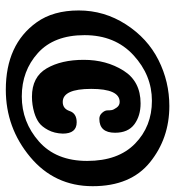

<svg xmlns="http://www.w3.org/2000/svg" viewBox="9 -586 603 661"><g transform="rotate(90 310.5 -255.5)"><path d="M57 -80Q16 -137 16 -225Q16 -313 64 -387.5Q112 -462 186.5 -499.5Q261 -537 345 -537Q456 -537 538.5 -470.5Q621 -404 621 -273Q621 -142 520.5 -58Q420 26 289 26Q133 26 57 -80ZM312 -29Q400 -29 467 -88Q534 -147 534 -254Q534 -361 474.5 -419Q415 -477 327 -477Q239 -477 170 -413.5Q101 -350 101 -245Q101 -140 162.5 -84.5Q224 -29 312 -29ZM401 -218Q440 -218 440 -170Q439 -141 427.5 -119.5Q416 -98 402 -88Q388 -78 368 -72Q341 -64 313 -64Q245 -64 215.5 -114.5Q186 -165 186 -242.5Q186 -320 223 -379Q260 -438 336 -438Q379 -438 408 -416.5Q437 -395 437 -350Q437 -296 389 -296Q377 -296 368.5 -305.5Q360 -315 360 -323.5Q360 -332 359 -338.5Q358 -345 350.5 -355.5Q343 -366 331 -366Q286 -366 286 -268Q286 -170 331 -170Q354 -170 362 -193Q370 -218 401 -218Z"/></g></svg>

Font: Chicle
Style: Regular
Weight: 400
Designer: Angel Koziupa and Alejandro Paul
Foundry: Angel Koziupa and Alejandro Paul
Version: Version 1.000